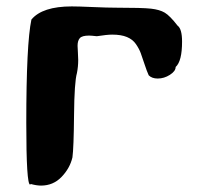

<svg xmlns="http://www.w3.org/2000/svg" viewBox="-20 -578 649 599"><path d="M62 -194Q62 -442 78 -517Q112 -558 204 -558Q224 -558 270 -556Q316 -554 342 -554Q424 -554 451 -551Q478 -548 494 -538.5Q510 -529 534 -498Q548 -488 548 -448Q548 -387 528 -369Q528 -356 510 -344.5Q492 -333 472 -333Q454 -333 444 -343Q438 -356 431 -377.5Q424 -399 419 -412.5Q414 -426 404 -440.5Q394 -455 376 -462.5Q358 -470 330 -470Q314 -470 282 -465Q264 -467 258 -467Q236 -467 229 -459Q222 -451 222 -435Q222 -430 223 -415Q224 -400 224 -391Q224 -370 220 -350Q212 -322 211 -219Q210 -116 206 -87Q198 -53 172 -26Q146 1 108 1Q94 1 76 -4L74 -2Q62 -2 62 -194Z"/></svg>

Font: NaniFont Regular
Style: Regular
Weight: 400
Designer: Nanigashitei
Version: Version 1.036